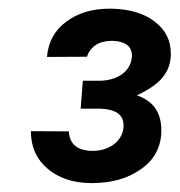

<svg xmlns="http://www.w3.org/2000/svg" viewBox="-20 -737 409 437"><path d="M163.6 -489.7H208.5C243.7 -488.3 261.2 -475.6 261.2 -452.1C261.2 -449.2 261.2 -446.8 260.7 -443.8C258.3 -428.7 250.5 -416.5 237.3 -407.2C223.6 -397.9 208 -393.6 190.4 -393.6C155.8 -394 138.2 -409.2 136.7 -438L50.3 -438.5C50.3 -402.8 63 -374.5 87.9 -353.5C112.8 -332 145.5 -320.8 186 -320.3C187.5 -320.3 189 -320.3 189.9 -320.3C233.4 -320.3 270.5 -330.6 300.3 -351.6C330.6 -372.6 346.2 -400.9 347.2 -437C347.2 -438.5 347.2 -439.9 347.2 -440.9C347.2 -481 328.6 -507.3 291.5 -520C344.7 -544.9 366.7 -571.3 368.7 -609.9C368.7 -611.8 368.7 -613.8 368.7 -615.7C368.7 -645 356.9 -668.9 332.5 -687.5C308.6 -706.5 275.4 -716.3 233.4 -717.3C231.9 -717.3 231 -717.3 229.5 -717.3C190.4 -717.3 157.7 -707.5 131.3 -688C104.5 -668.5 89.8 -641.6 86.9 -607.4L177.7 -607.9C186.5 -631.8 205.6 -644 234.4 -644C235.4 -644 235.8 -644 236.8 -644L248 -643.1C269.5 -639.2 280.3 -628.4 280.3 -610.8C280.3 -608.4 280.3 -606.4 279.8 -604C275.4 -574.2 248.5 -554.7 209 -553.2H168.5Z"/></svg>

Font: Roboto Medium
Style: Italic
Weight: 500
Italic angle: -12°
Designer: Google
Version: Version 2.137; 2017